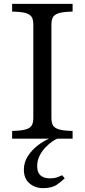

<svg xmlns="http://www.w3.org/2000/svg" viewBox="-20 -720 440 997"><path d="M43 0V-40L64 -41Q104 -43 122.5 -51Q141 -59 147 -73Q153 -87 153 -108V-592Q153 -613 147 -627Q141 -641 122.5 -649Q104 -657 64 -659L43 -660V-700H357V-660L336 -659Q297 -657 278 -649Q259 -641 253 -627Q247 -613 247 -592V-108Q247 -87 253 -73Q259 -59 278 -51Q297 -43 336 -41L357 -40V0ZM203 257Q163 257 133.5 232.5Q104 208 104 161Q104 122 125.5 89.5Q147 57 177.5 34Q208 11 235 0H278Q268 3 251 15Q234 27 216 45.5Q198 64 185.5 89Q173 114 173 143Q173 206 240 206Q263 206 279 200Q295 194 303 190L316 206Q302 220 276 238.5Q250 257 203 257Z"/></svg>

Font: Hedvig Letters Serif 12pt
Style: Regular
Weight: 400
Designer: Alexander Örn & Tor Weibull
Foundry: Kanon Foundry
Version: Version 1.000; ttfautohint (v1.8.4.7-5d5b)